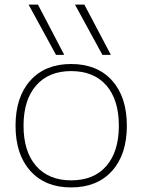

<svg xmlns="http://www.w3.org/2000/svg" viewBox="-20 -810 623 840"><path d="M225 -570 105 -790H146L261 -570ZM428 -570 308 -790H349L465 -570ZM291 10Q178 10 113 -62Q48 -134 48 -260Q48 -386 113 -458Q178 -530 291 -530Q405 -530 470 -458Q535 -386 535 -260Q535 -134 470 -62Q405 10 291 10ZM291 -21Q391 -21 445.5 -84Q500 -147 500 -260Q500 -373 445.5 -436Q391 -499 291 -499Q193 -499 138 -436Q83 -373 83 -260Q83 -147 138 -84Q193 -21 291 -21Z"/></svg>

Font: M PLUS 1 ExtraLight
Style: Regular
Weight: 250
Version: Version 1.001